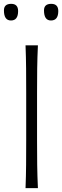

<svg xmlns="http://www.w3.org/2000/svg" viewBox="-27 -965 319 985"><path d="M104 0Q106.4 -62 106.9 -119.1Q107.4 -176.3 107.4 -243.7V-488.3Q107.4 -556.2 106.9 -613.3Q106.4 -670.4 104 -732.4H167.5Q164.6 -670.4 163.8 -613.3Q163.1 -556.2 163.1 -488.3V-243.7Q163.1 -176.3 163.8 -119.1Q164.6 -62 167.5 0ZM234.4 -859.9Q198.7 -859.9 198.7 -911.6Q198.7 -945.3 235.8 -945.3Q272 -945.3 272 -908.2Q272 -859.9 234.4 -859.9ZM29.3 -859.9Q-6.8 -859.9 -6.8 -911.6Q-6.8 -945.3 30.3 -945.3Q65.9 -945.3 65.9 -908.2Q65.9 -859.9 29.3 -859.9Z"/></svg>

Font: Pinar-DS2-FD Light
Style: Regular
Weight: 300
Designer: Amin Abedi
Version: Version 2.000